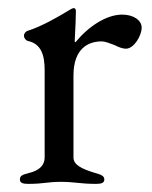

<svg xmlns="http://www.w3.org/2000/svg" viewBox="-20 -450 374 473"><path d="M49 3C89 3 95 -2 130 -2C165 -2 177 3 217 3C231 3 237 0 237 -8C237 -17 228 -20 214 -24C181 -34 161 -44 161 -62V-264C161 -331 198 -348 230 -348C240 -348 251 -343 262 -339C272 -334 282 -330 290 -330C310 -330 329 -362 329 -382C329 -400 309 -414 281 -414C242 -414 198 -385 166 -346C165 -346 164 -347 164 -348C166 -380 167 -416 167 -423C167 -427 165 -430 162 -430C159 -430 155 -428 147 -423C126 -410 83 -385 48 -374C44 -373 39 -368 39 -362C39 -356 44 -350 49 -349C82 -342 90 -313 90 -277V-62C90 -43 77 -30 52 -24C37 -20 29 -18 29 -8C29 0 35 3 49 3Z"/></svg>

Font: EB Garamond
Style: Regular
Weight: 400
Designer: Georg Duffner and Octavio Pardo
Foundry: Georg Duffner
Version: Version 1.000;PS 001.000;hotconv 1.0.88;makeotf.lib2.5.64775